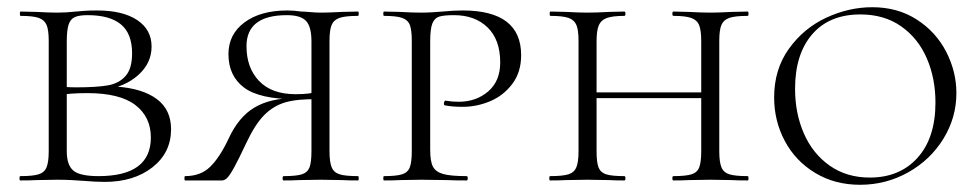

<svg xmlns="http://www.w3.org/2000/svg" viewBox="-20 -500 2707 532"><path d="M454 -142Q454 -77 402.5 -36.5Q351 4 270 4Q245 4 210 1Q197 0 178.5 -1Q160 -2 138 -2L81 -1Q64 0 36 0Q34 0 34 -6Q34 -12 36 -12Q71 -12 87 -17Q103 -22 109 -36.5Q115 -51 115 -81V-387Q115 -417 109 -431Q103 -445 87 -450.5Q71 -456 37 -456Q35 -456 35 -462Q35 -468 37 -468L81 -467Q117 -465 138 -465Q163 -465 190 -468Q200 -469 214.5 -470Q229 -471 249 -471Q320 -471 360 -444.5Q400 -418 400 -371Q400 -325 363 -292Q326 -259 268 -251L303 -260Q375 -255 414.5 -225.5Q454 -196 454 -142ZM165 -385V-256L144 -261Q161 -258 192 -258Q248 -258 279 -263.5Q310 -269 328 -289.5Q346 -310 346 -352Q346 -407 315 -432.5Q284 -458 223 -458Q199 -458 187 -452.5Q175 -447 170 -431.5Q165 -416 165 -385ZM398 -119Q398 -176 355 -209Q312 -242 222 -242Q171 -242 144 -236L165 -243V-81Q165 -43 183 -27.5Q201 -12 253 -12Q398 -12 398 -119Z M493 -12Q536 -12 562.5 -38Q589 -64 613 -115Q641 -176 685 -202Q729 -228 794 -228L801 -225Q699 -225 656 -257.5Q613 -290 613 -350Q613 -405 657.5 -438Q702 -471 776 -471Q794 -471 815 -468Q823 -468 839.5 -466.5Q856 -465 869 -465Q890 -465 928 -467L972 -468Q974 -468 974 -462Q974 -456 972 -456Q937 -456 921 -450.5Q905 -445 899 -431Q893 -417 893 -387V-81Q893 -51 899 -36.5Q905 -22 921 -17Q937 -12 972 -12Q974 -12 974 -6Q974 0 972 0Q944 0 928 -1L869 -2L808 -1Q793 0 766 0Q763 0 763 -6Q763 -12 766 -12Q801 -12 816.5 -17Q832 -22 837.5 -36Q843 -50 843 -81V-385Q843 -426 828 -442Q813 -458 775 -458Q663 -458 663 -372Q663 -312 698 -275.5Q733 -239 799 -239Q839 -239 859 -246L857 -225Q804 -226 771 -216.5Q738 -207 712.5 -181.5Q687 -156 663 -105Q641 -58 628.5 -35.5Q616 -13 609 -6.5Q602 0 595 0H493Q491 0 491 -6Q491 -12 493 -12Z M1273 -12Q1276 -12 1276 -6Q1276 0 1273 0Q1238 0 1219 -1L1147 -2L1088 -1Q1072 0 1044 0Q1042 0 1042 -6Q1042 -12 1044 -12Q1078 -12 1094 -17Q1110 -22 1115.5 -36.5Q1121 -51 1121 -81V-387Q1121 -417 1115.5 -431Q1110 -445 1094 -450.5Q1078 -456 1044 -456Q1042 -456 1042 -462Q1042 -468 1044 -468L1088 -467Q1124 -465 1146 -465Q1163 -465 1178.5 -466Q1194 -467 1206 -468Q1236 -471 1262 -471Q1424 -471 1424 -347Q1424 -300 1399.5 -267.5Q1375 -235 1338 -219.5Q1301 -204 1262 -204Q1233 -204 1213 -208Q1210 -208 1210 -213Q1210 -216 1211.5 -219Q1213 -222 1215 -221Q1233 -218 1251 -218Q1299 -218 1332.5 -246.5Q1366 -275 1366 -327Q1366 -390 1331 -424Q1296 -458 1238 -458Q1210 -458 1197 -454Q1184 -450 1178 -435Q1172 -420 1172 -385V-85Q1172 -53 1179.5 -38.5Q1187 -24 1207.5 -18Q1228 -12 1273 -12Z M1846 -456Q1843 -456 1843 -462Q1843 -468 1846 -468L1888 -467Q1926 -465 1949 -465Q1970 -465 2008 -467L2052 -468Q2054 -468 2054 -462Q2054 -456 2052 -456Q2017 -456 2001 -450.5Q1985 -445 1979 -431Q1973 -417 1973 -387V-81Q1973 -51 1979 -36.5Q1985 -22 2001 -17Q2017 -12 2052 -12Q2054 -12 2054 -6Q2054 0 2052 0Q2024 0 2008 -1L1949 -2L1888 -1Q1873 0 1846 0Q1843 0 1843 -6Q1843 -12 1846 -12Q1880 -12 1896 -17Q1912 -22 1917.5 -36.5Q1923 -51 1923 -81V-385Q1923 -415 1917.5 -429.5Q1912 -444 1896 -450Q1880 -456 1846 -456ZM1605 -244H1944V-228H1605ZM1505 -456Q1503 -456 1503 -462Q1503 -468 1505 -468L1549 -467Q1585 -465 1607 -465Q1632 -465 1668 -467L1710 -468Q1713 -468 1713 -462Q1713 -456 1710 -456Q1677 -456 1661 -450Q1645 -444 1639 -429.5Q1633 -415 1633 -385V-81Q1633 -50 1638.5 -36Q1644 -22 1659.5 -17Q1675 -12 1710 -12Q1713 -12 1713 -6Q1713 0 1710 0Q1683 0 1668 -1L1607 -2L1548 -1Q1532 0 1504 0Q1502 0 1502 -6Q1502 -12 1504 -12Q1539 -12 1555 -17Q1571 -22 1577 -36.5Q1583 -51 1583 -81V-387Q1583 -417 1577 -431Q1571 -445 1555 -450.5Q1539 -456 1505 -456Z M2125 -230Q2125 -308 2166 -365Q2207 -422 2269.5 -451Q2332 -480 2397 -480Q2467 -480 2520 -446Q2573 -412 2601.5 -357Q2630 -302 2630 -242Q2630 -174 2594 -115.5Q2558 -57 2496.5 -22.5Q2435 12 2363 12Q2293 12 2238.5 -21Q2184 -54 2154.5 -109.5Q2125 -165 2125 -230ZM2572 -216Q2572 -283 2548 -338.5Q2524 -394 2477 -427Q2430 -460 2364 -460Q2278 -460 2230.5 -405Q2183 -350 2183 -254Q2183 -186 2207.5 -130Q2232 -74 2279 -41Q2326 -8 2390 -8Q2473 -8 2522.5 -63Q2572 -118 2572 -216Z"/></svg>

Font: Cormorant SC Light
Style: Regular
Weight: 300
Designer: Christian Thalmann (Catharsis Fonts)
Foundry: Catharsis Fonts
Version: Version 4.000